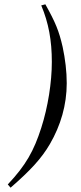

<svg xmlns="http://www.w3.org/2000/svg" viewBox="-20 -689 373 889"><path d="M171 -664C205 -583 220 -502 220 -402C220 -308 202 -193 171 -97C137 9 100 76 16 165L29 180C120 101 172 45 211 -22C261 -108 289 -203 289 -304C289 -358 282 -416 270 -472C253 -546 237 -585 190 -669Z"/></svg>

Font: XITS
Style: Italic
Weight: 400
Italic angle: -16.33°
Designer: MicroPress Inc., with final additions and corrections provided by Coen Hoffman, Elsevier (retired)
Version: Version 1.302